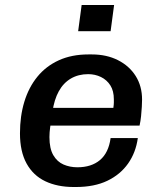

<svg xmlns="http://www.w3.org/2000/svg" viewBox="-20 -739 640 769"><path d="M275 10Q210 10 161.5 -13Q113 -36 86.5 -84Q60 -132 60 -205Q60 -274 77.5 -331.5Q95 -389 129.5 -431.5Q164 -474 215.5 -497.5Q267 -521 334 -521H348Q407 -521 452.5 -498Q498 -475 523.5 -434.5Q549 -394 549 -340Q549 -329 548 -311Q547 -293 545 -273.5Q543 -254 539 -236H131L188 -275Q184 -252 181 -230Q178 -208 178 -190Q178 -144 193.5 -117.5Q209 -91 234.5 -80Q260 -69 290 -69Q346 -69 380.5 -98Q415 -127 423 -186H532Q524 -128 493 -84Q462 -40 410 -15Q358 10 284 10ZM190 -291 141 -307H434Q436 -321 436 -328Q436 -335 436 -341Q436 -375 422 -397Q408 -419 384.5 -430.5Q361 -442 333 -442Q294 -442 264 -424.5Q234 -407 215.5 -373.5Q197 -340 190 -291ZM293 -614 307 -719H437L423 -614Z"/></svg>

Font: Chivo Mono Medium Medium
Style: Italic
Weight: 500
Italic angle: -8.05°
Monospace: yes
Version: Version 1.008